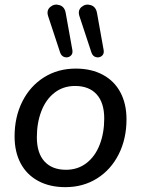

<svg xmlns="http://www.w3.org/2000/svg" viewBox="-20 -789 602 819"><path d="M42.2 -206.9Q42.2 -290.3 75.4 -356.2Q108.6 -422 167.8 -459.2Q227 -496.4 303 -496.4Q369.5 -496.4 418.6 -470.1Q467.6 -443.9 493.6 -395Q519.6 -346.1 519.6 -280.2Q519.6 -196.9 486.4 -131Q453.2 -65.1 394 -27.9Q334.8 9.3 258.8 9.3Q192.3 9.3 143.3 -17Q94.2 -43.3 68.2 -92.1Q42.2 -141 42.2 -206.9ZM424.6 -283.5Q424.6 -351.1 392.1 -386.7Q359.6 -422.3 300.4 -422.3Q249.7 -422.3 212.7 -393.6Q175.7 -365 156.5 -315.1Q137.2 -265.2 137.2 -203.6Q137.2 -136 169.7 -100.4Q202.2 -64.8 261.4 -64.8Q312.1 -64.8 349.1 -93.5Q386.1 -122.2 405.3 -172Q424.6 -221.9 424.6 -283.5ZM393.9 -733.1 422.3 -574.4Q424.6 -558.3 413.8 -550Q402.9 -541.7 389.4 -545.3Q375.8 -548.9 370.3 -564.1L319.2 -719Q310.4 -744.4 327.6 -759.1Q344.8 -773.9 367 -767.2Q389.2 -760.5 393.9 -733.1ZM260.4 -733.1 288.9 -574.4Q291.2 -558.3 280.3 -550Q269.5 -541.7 255.9 -545.3Q242.3 -548.9 236.8 -564.1L185.7 -719Q177 -744.4 194.2 -759.1Q211.4 -773.9 233.6 -767.2Q255.8 -760.5 260.4 -733.1Z"/></svg>

Font: SN Pro Thin
Style: Italic
Weight: 200
Italic angle: -9°
Designer: Tobias Whetton
Foundry: Supernotes
Version: Version 1.003;Glyphs 3.3 (3324)